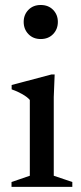

<svg xmlns="http://www.w3.org/2000/svg" viewBox="-20 -730 316 750"><path d="M139 -577.5Q109.5 -577.5 91 -596.8Q72.5 -616 72.5 -644.5Q72.5 -672.5 91 -691.5Q109.5 -710.5 139 -710.5Q169 -710.5 187.5 -691.5Q206 -672.5 206 -644.5Q206 -616 187.5 -596.8Q169 -577.5 139 -577.5ZM193.5 -439 190 -351V-43.5L262.5 -19V0H25V-19L96.5 -43.5V-339.5Q87.5 -350.5 67.5 -362Q47.5 -373.5 25.5 -381V-398L180.5 -439Z"/></svg>

Font: Newsreader Text Medium
Style: Regular
Weight: 500
Designer: Hugues Gentile
Foundry: Production Type
Version: Version 1.001